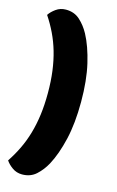

<svg xmlns="http://www.w3.org/2000/svg" viewBox="-123 -718 552 905"><g transform="rotate(15 152.5 -266.0)"><path d="M263 -266Q263 -161 244.5 -82Q226 -3 197 51Q178 86 150.5 111Q123 136 82 136Q55 136 34 121Q13 106 2 89Q26 53 44.5 14.5Q63 -24 75.5 -67Q88 -110 94.5 -159Q101 -208 101 -266Q101 -324 94.5 -373Q88 -422 75.5 -465Q63 -508 44.5 -546.5Q26 -585 2 -621Q13 -638 34 -653Q55 -668 82 -668Q123 -668 150.5 -643Q178 -618 197 -583Q226 -529 244.5 -450Q263 -371 263 -266Z"/></g></svg>

Font: Baloo Bhaina
Style: Regular
Weight: 400
Designer: Manish Minz, Shuchita Grover and Ek Type
Foundry: Ek Type
Version: Version 1.443;PS 1.000;hotconv 16.6.51;makeotf.lib2.5.65220;